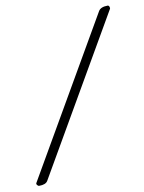

<svg xmlns="http://www.w3.org/2000/svg" viewBox="-83 -723 631 843"><g transform="rotate(-10 232.5 -301.5)"><path d="M13 47 415 -648Q425 -665 456 -665Q461 -665 463.5 -658.5Q466 -652 463 -648L61 47Q52 62 23 62Q18 62 14 56.5Q10 51 13 47Z"/></g></svg>

Font: EB Garamond 12
Style: Italic
Weight: 400
Italic angle: -17°
Version: Version 0.016; ttfautohint (v1.8.4)